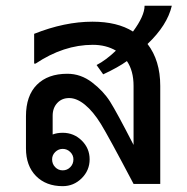

<svg xmlns="http://www.w3.org/2000/svg" viewBox="-20 -636 648 664"><path d="M574.2 -616.2Q558.6 -548.8 490.2 -483.9Q534.2 -426.8 534.2 -338.9V0H441.9Q355 -165 328.6 -207.8Q302.2 -250.5 273.9 -273.7Q245.6 -296.9 219.2 -296.9Q193.8 -296.9 178 -279.8Q162.1 -262.7 162.1 -235.8V-170.9Q177.2 -176.8 196.8 -176.8Q235.4 -176.8 262.7 -149.9Q290 -123 290 -85Q290 -46.9 262.5 -19.5Q234.9 7.8 196.8 7.8Q139.2 7.8 104.5 -27.3Q69.8 -62.5 69.8 -123V-233.9Q69.8 -305.2 107.7 -343Q145.5 -380.9 212.9 -380.9Q259.3 -380.9 298.3 -351.1Q337.4 -321.3 360.6 -284.7Q383.8 -248 441.9 -134.8V-338.9Q441.9 -391.1 418.9 -424.8Q389.2 -403.3 336.9 -378.9L314 -411.1Q346.2 -427.7 380.9 -460.9Q346.7 -481 300.8 -481Q200.2 -481 103 -416H98.1V-519Q203.6 -561 299.8 -561Q385.7 -561 439.9 -526.9Q480 -581.1 480 -616.2ZM196.8 -46.9Q212.4 -46.9 223.1 -57.9Q233.9 -68.8 233.9 -85Q233.9 -99.6 222.9 -110.4Q211.9 -121.1 196.8 -121.1Q182.1 -121.1 171.1 -110.4Q160.2 -99.6 160.2 -85Q160.2 -68.8 170.9 -57.9Q181.6 -46.9 196.8 -46.9Z"/></svg>

Font: IranNastaliq
Style: Regular
Weight: 400
Designer: Hossein Zahedi
Version: Version 1.5